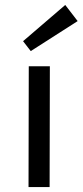

<svg xmlns="http://www.w3.org/2000/svg" viewBox="-20 -754 333 774"><path d="M104 -548 73 -588 243 -734 293 -669ZM95 0 96 -487H181L180 0Z"/></svg>

Font: Taylor Sans
Style: Regular
Weight: 400
Italic angle: -8°
Designer: Natanael Gama
Version: Version 1.001 September 8, 2015